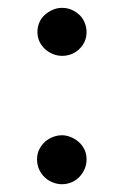

<svg xmlns="http://www.w3.org/2000/svg" viewBox="-20 -449 320 496"><path d="M140.6 -304.7Q127.9 -304.7 116.2 -309.6Q104.5 -314.5 95.7 -322.8Q86.9 -331.1 81.8 -342Q76.7 -353 76.7 -366.2Q76.7 -378.9 81.5 -390.6Q86.4 -402.3 95.5 -410.4Q104.5 -418.5 116 -423.6Q127.4 -428.7 140.6 -428.7Q153.8 -428.7 165.3 -423.6Q176.8 -418.5 185.3 -410.4Q193.8 -402.3 198.7 -390.6Q203.6 -378.9 203.6 -366.2Q203.6 -352.1 198.2 -340.8Q192.9 -329.6 183.8 -321.3Q174.8 -313 163.6 -308.8Q152.3 -304.7 140.6 -304.7ZM140.1 26.9Q127.9 26.9 116.2 22.2Q104.5 17.6 95.5 9Q86.4 0.5 81.1 -11.2Q75.7 -22.9 75.7 -37.6Q75.7 -52.2 82 -64.2Q88.4 -76.2 97.4 -83.7Q106.4 -91.3 117.7 -95.5Q128.9 -99.6 140.1 -99.6Q150.9 -99.6 162.1 -95.2Q173.3 -90.8 182.6 -83Q191.9 -75.2 197.8 -63.5Q203.6 -51.8 203.6 -37.6Q203.6 -22.9 198 -11Q192.4 1 183.6 9.5Q174.8 18.1 163.3 22.5Q151.9 26.9 140.1 26.9Z"/></svg>

Font: Potro Sans Bangla
Style: Bold
Weight: 700
Designer: Jayed Ahsan Saad
Foundry: Codepotro
Version: Potro Sans Bangla;Version 0.996;CodepotroFonts;